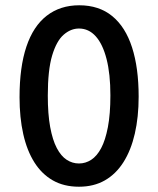

<svg xmlns="http://www.w3.org/2000/svg" viewBox="-20 -693 599 727"><path d="M279 14Q222 14 180 -10Q138 -34 110 -78.5Q82 -123 68 -185.5Q54 -248 54 -325Q54 -439 80 -516.5Q106 -594 157 -633.5Q208 -673 280 -673Q355 -673 405 -632Q455 -591 480 -513.5Q505 -436 505 -327Q505 -250 490.5 -187Q476 -124 447.5 -79Q419 -34 377 -10Q335 14 279 14ZM279 -74Q304 -74 325.5 -88Q347 -102 363 -132Q379 -162 388.5 -211.5Q398 -261 398 -332Q398 -413 383.5 -469.5Q369 -526 342.5 -555.5Q316 -585 279 -585Q248 -585 221 -561.5Q194 -538 177.5 -483Q161 -428 161 -331Q161 -261 170 -212Q179 -163 195 -132.5Q211 -102 232.5 -88Q254 -74 279 -74Z"/></svg>

Font: Bricolage Grotesque SemiCondensed Medium
Style: Regular
Weight: 500
Width: 4
Designer: Mathieu Triay
Foundry: Atelier Triay
Version: Version 1.001;gftools[0.9.33.dev8+g029e19f]